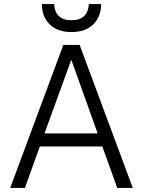

<svg xmlns="http://www.w3.org/2000/svg" viewBox="-20 -920 700 940"><path d="M290 -700H370L630 0H554L481 -203H175L102 0H30ZM458 -267 330 -625H328L198 -267ZM330 -763Q262 -763 223.5 -800.5Q185 -838 185 -900H245Q247 -862 268 -841.5Q289 -821 330 -821Q371 -821 392 -841.5Q413 -862 415 -900H475Q475 -838 436.5 -800.5Q398 -763 330 -763Z"/></svg>

Font: PT Root UI
Style: Regular
Weight: 400
Designer: Vitaly Kuzmin
Foundry: ParaType Ltd.
Version: Version 2.001G